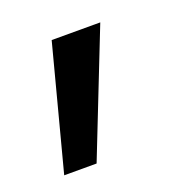

<svg xmlns="http://www.w3.org/2000/svg" viewBox="-58 -149 303 323"><g transform="rotate(-20 93.5 12.5)"><path d="M7 123 65 -98H152L65 123Z"/></g></svg>

Font: DM Sans 12pt
Style: Regular
Weight: 400
Version: Version 4.004;gftools[0.9.30]